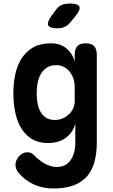

<svg xmlns="http://www.w3.org/2000/svg" viewBox="-20 -805 640 1086"><path d="M406 -105.3Q399.1 -80.2 385.6 -60Q372.2 -39.9 352.6 -25.7Q333.1 -11.5 308 -3.7Q282.9 4 253.4 4Q193.4 4 155.2 -22Q117 -48.1 94.9 -88.8Q72.9 -129.6 64.2 -179.5Q55.5 -229.4 55.5 -276.1Q55.5 -325.2 64.5 -375.2Q73.6 -425.3 97.3 -466.6Q121.1 -508 162.5 -534Q203.9 -560 269 -560Q319.1 -560 353.4 -533.1Q387.8 -506.1 402.5 -458.1V-494Q402.5 -527.5 417 -543.7Q431.5 -560 465 -560Q498.5 -560 513 -543.7Q527.5 -527.5 527.5 -494V0Q527.5 64.4 513.7 113.1Q499.8 161.7 470 194.7Q440.1 227.7 393.8 244.4Q347.5 261 283.6 261Q252.1 261 224.1 255.2Q196.1 249.4 171.3 238.3Q146.6 227.1 125.2 210.9Q103.9 194.7 85.7 173.5Q77 163.1 72.2 151.3Q67.5 139.5 67.5 127Q67.5 114.8 72.6 102.4Q77.7 89.9 86.8 79.6Q96 69.4 108.1 62.8Q120.3 56.3 134.8 56.3Q145.1 56.3 154.5 59.7Q163.9 63.2 171.6 71.5Q183.3 83.8 197.6 95.9Q212 108.1 228.1 117.6Q244.3 127.1 262.9 133.3Q281.6 139.5 301.9 139.5Q323.4 139.5 342.5 131.3Q361.6 123.1 375.6 105.6Q389.6 88.1 397.8 62Q406 36 406 0ZM289.7 -126.5Q313.9 -126.5 334.4 -135.2Q354.8 -143.9 369.9 -158.4Q385.1 -172.8 393.8 -192Q402.5 -211.1 402.5 -232.3V-315.3Q402.5 -337.9 395.2 -359.6Q388 -381.3 374.8 -398.5Q361.6 -415.7 342.2 -426.1Q322.9 -436.5 298.7 -436.5Q264.8 -436.5 243.3 -421.6Q221.8 -406.8 209.4 -383.8Q196.9 -360.9 192.2 -332.8Q187.5 -304.7 187.5 -277.2Q187.5 -250.1 191.9 -223.5Q196.2 -196.8 207.9 -175.1Q219.5 -153.4 239.4 -140Q259.3 -126.5 289.7 -126.5ZM305.6 -645Q260.6 -645 252.8 -661.9Q245.1 -678.8 271.1 -715L296.3 -749.2Q311.9 -770.6 331 -777.8Q350.2 -785 375.6 -785Q420.9 -785 428.8 -767.6Q436.7 -750.2 408.3 -715.8L378 -678.8Q363.8 -661.2 345.9 -653.1Q327.9 -645 305.6 -645Z"/></svg>

Font: Maple Mono
Style: Regular
Weight: 400
Monospace: yes
Designer: subframe7536
Version: Version 7.300